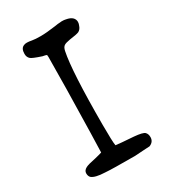

<svg xmlns="http://www.w3.org/2000/svg" viewBox="-172 -748 769 866"><g transform="rotate(-30 213.0 -314.5)"><path d="M375 -7.8Q375 16.6 350.6 26.4Q344.7 27.3 317.4 28.3L272.5 31.2Q150.4 31.2 117.2 28.3Q66.4 26.4 49.8 11.7Q42 3.9 42 -10.7Q42 -25.4 58.6 -34.2Q71.3 -41 111.3 -48.8Q135.7 -54.7 147.5 -58.6Q149.4 -95.7 155.3 -384.8L157.2 -550.8Q157.2 -557.6 156.2 -561.5Q149.4 -564.5 137.7 -566.4H136.7Q88.9 -582 81.1 -589.8Q70.3 -599.6 70.3 -616.2Q70.3 -645.5 88.9 -652.3Q94.7 -655.3 105 -655.3Q115.2 -655.3 130.4 -652.3Q145.5 -649.4 174.8 -649.4Q204.1 -649.4 252.9 -656.2Q269.5 -659.2 278.3 -659.2Q285.2 -660.2 289.1 -660.2Q301.8 -660.2 309.6 -658.2Q332 -654.3 341.8 -644.5Q351.6 -634.8 351.6 -621.1Q351.6 -612.3 346.7 -601.6Q341.8 -586.9 329.1 -580.1Q318.4 -575.2 280.3 -570.3Q257.8 -566.4 250 -561.5Q239.3 -555.7 235.4 -536.1Q215.8 -442.4 215.8 -164.1Q215.8 -76.2 219.7 -54.7Q239.3 -51.8 311.5 -46.9Q356.4 -43 365.7 -33.7Q375 -24.4 375 -7.8Z"/></g></svg>

Font: JasonHandwriting2
Style: SemiBold
Weight: 600
Version: Version 1.04.7